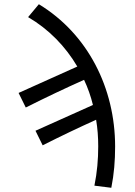

<svg xmlns="http://www.w3.org/2000/svg" viewBox="-20 -710 640 909"><path d="M507 179C520 114 525 51 525 -16C525 -293 396 -549 164 -690L113 -629C212 -571 290 -490 346 -395L68 -270L102 -201C202 -251 286 -291 378 -332C396 -294 410 -254 420 -213L148 -91L182 -22C273 -68 351 -105 435 -143C442 -102 445 -60 445 -17C445 44 440 105 427 169Z"/></svg>

Font: Hasklig
Style: Regular
Weight: 400
Monospace: yes
Designer: Paul D. Hunt, Teo Tuominen
Foundry: Adobe Systems Incorporated
Version: Version 2.030;PS 1.0;hotconv 16.6.51;makeotf.lib2.5.65220